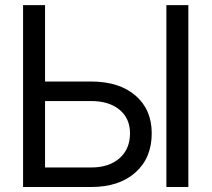

<svg xmlns="http://www.w3.org/2000/svg" viewBox="-20 -748 846 768"><path d="M160.2 -421.9H344.7Q456.5 -421.9 521.7 -366Q586.9 -310.1 586.9 -214.8Q586.9 -116.2 521.7 -58.1Q456.5 0 344.7 0H72.3V-727.5H160.2ZM160.2 -343.8V-78.1H344.7Q416 -78.1 458 -115Q500 -151.9 500 -214.8Q500 -274.4 458 -309.1Q416 -343.8 344.7 -343.8ZM733.4 -727.5V0H645.5V-727.5Z"/></svg>

Font: Inter Display
Style: Regular
Weight: 400
Designer: Rasmus Andersson
Foundry: rsms
Version: Version 4.000;git-37864ae